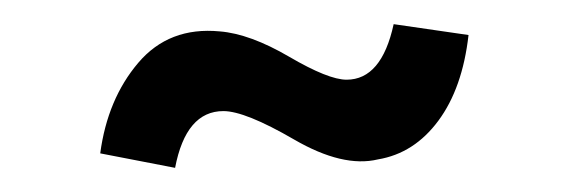

<svg xmlns="http://www.w3.org/2000/svg" viewBox="-20 -393 475 159"><path d="M306 -373 368 -364Q363 -320 343 -293Q323 -266 293 -261Q264 -254 223.5 -277.5Q183 -301 165 -301Q134 -301 125 -254L63 -266Q69 -311 94.5 -341Q120 -371 162 -367Q187 -365 219.5 -346Q252 -327 267 -327Q296 -327 306 -373Z"/></svg>

Font: Biancoenero Regular
Style: Regular
Weight: 400
Designer: Riccardo Lorusso, Umberto Mischi
Foundry: Biancoenero Edizioni
Version: Version 0.000